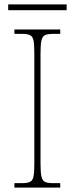

<svg xmlns="http://www.w3.org/2000/svg" viewBox="-20 -847 339 867"><path d="M45 0V-20H79Q104 -20 116 -26Q128 -32 131.5 -51Q135 -70 135 -108V-606Q135 -645 131.5 -663.5Q128 -682 116 -688Q104 -694 79 -694H45V-714H252V-694H219Q194 -694 182.5 -688Q171 -682 167 -663.5Q163 -645 163 -606V-108Q163 -70 167 -51Q171 -32 182.5 -26Q194 -20 219 -20H252V0ZM17 -801V-827H281V-801Z"/></svg>

Font: Noto Serif Bengali SemiCondensed Thin
Style: Regular
Weight: 100
Width: 4
Designer: Juan Bruce, Universal Thirst, Indian Type Foundry and the Monotype Design Team.
Foundry: Monotype Imaging Inc.
Version: Version 2.003; ttfautohint (v1.8.4.7-5d5b)